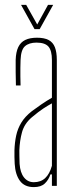

<svg xmlns="http://www.w3.org/2000/svg" viewBox="-20 -759 310 784"><path d="M118 5Q80 5 61.2 -20.8Q42.5 -46.5 40 -90Q39.5 -105 39 -118Q38.5 -131 39 -145Q40 -177 46 -205.2Q52 -233.5 67 -258.2Q82 -283 110 -305Q128 -318.5 149.2 -333Q170.5 -347.5 192 -360V-514Q192 -552.5 177.8 -568.8Q163.5 -585 129 -585Q99 -585 82.2 -570.5Q65.5 -556 64 -514Q63.5 -499.5 63.2 -482.2Q63 -465 63.2 -446.5Q63.5 -428 64 -410H45Q44.5 -437 44 -464.8Q43.5 -492.5 44 -514Q45 -546.5 54.5 -566.5Q64 -586.5 83 -595.8Q102 -605 131 -605Q161 -605 178.8 -595.5Q196.5 -586 204.2 -566Q212 -546 212 -514V0H192V-47H186Q178.5 -24.5 163 -9.8Q147.5 5 118 5ZM118 -15Q146.5 -15 164.5 -31.8Q182.5 -48.5 192 -82V-337Q175.5 -328 156.8 -315.8Q138 -303.5 110 -280Q79.5 -254 70 -219.5Q60.5 -185 59 -145Q59 -137 59.2 -121.5Q59.5 -106 60 -90Q62.5 -54 78 -34.5Q93.5 -15 118 -15ZM121 -640 66 -739H87L132 -659L176 -739H197L142 -640Z"/></svg>

Font: Big Shoulders Thin
Style: Regular
Weight: 100
Designer: Patric King
Foundry: XO Type Co
Version: Version 2.002